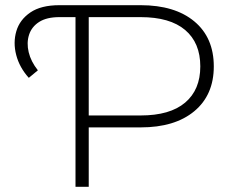

<svg xmlns="http://www.w3.org/2000/svg" viewBox="-20 -720 904 740"><path d="M91 -420Q55 -460 42.5 -508Q30 -556 43 -600Q56 -644 97 -672Q138 -700 209 -700H522Q654 -700 729 -637.5Q804 -575 804 -464Q804 -354 729 -291.5Q654 -229 522 -229H322V0H271V-654H209Q160 -654 131 -635.5Q102 -617 92 -586Q82 -555 90.5 -519Q99 -483 126 -449ZM322 -275H522Q635 -275 693.5 -324.5Q752 -374 752 -464Q752 -555 693.5 -604.5Q635 -654 522 -654H322Z"/></svg>

Font: Montserrat Light
Style: Regular
Weight: 300
Designer: Julieta Ulanovsky
Foundry: Julieta Ulanovsky
Version: Version 9.000; ttfautohint (v1.8.4.7-5d5b)